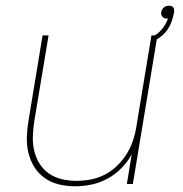

<svg xmlns="http://www.w3.org/2000/svg" viewBox="-20 -644 640 672"><path d="M243 8Q214 8 186.5 1.5Q159 -5 137 -20.5Q115 -36 100.5 -59Q86 -82 79.5 -109Q73 -136 74 -165Q75 -194 80 -223L129 -520H150L100 -220Q96 -194 95 -168Q94 -142 99.5 -117.5Q105 -93 118 -72Q131 -51 151 -37Q171 -23 196 -17Q221 -11 247 -11Q271 -11 296 -15.5Q321 -20 345 -32Q369 -44 388.5 -62.5Q408 -81 422 -103Q436 -125 444.5 -149.5Q453 -174 457 -199L510 -520H531L445 0H424L441 -104Q427 -78 405 -55.5Q383 -33 356 -18.5Q329 -4 300 2Q271 8 243 8ZM518 -501 511 -515Q531 -523 546 -541Q561 -559 568 -579H563Q554 -579 548.5 -585.5Q543 -592 544 -601Q545 -606 547.5 -610.5Q550 -615 553.5 -618Q557 -621 561.5 -622.5Q566 -624 571 -624Q575 -624 580 -622.5Q585 -621 587 -617.5Q589 -614 589.5 -609Q590 -604 589 -599Q586 -584 581 -569.5Q576 -555 567 -541.5Q558 -528 545 -517.5Q532 -507 518 -501Z"/></svg>

Font: Iosevka Aile Thin
Style: Italic
Weight: 100
Italic angle: -9°
Designer: Belleve Invis
Foundry: Belleve Invis
Version: Version 31.1.0; ttfautohint (v1.8.4)